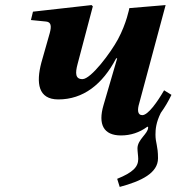

<svg xmlns="http://www.w3.org/2000/svg" viewBox="-20 -522 696 757"><path d="M102 -443 162 -437C181 -435 184 -420 176 -391L143 -275C122 -195 130 -130 210 -130C308 -130 384 -189 438 -292H442L388 -107C366 -32 388 12 457 12C496 12 530 0 559 -21C564 -24 564 -22 564 -19C564 5 522 28 522 63C522 75 525 94 525 105C525 136 504 158 442 183L452 215C538 192 603 160 603 102C603 52 593 42 593 9C593 -12 595 -39 614 -77C630 -99 644 -123 656 -148L627 -166C601 -121 564 -68 541 -68C522 -68 521 -89 529 -115L633 -502L490 -490C490 -490 479 -430 445 -367C417 -315 339 -210 305 -210C277 -210 276 -233 286 -270L346 -497L341 -502L110 -476Z"/></svg>

Font: Heuristica
Style: Bold Italic
Weight: 700
Italic angle: -13°
Version: Version 1.0.1